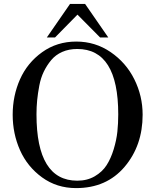

<svg xmlns="http://www.w3.org/2000/svg" viewBox="-20 -950 818 984"><path d="M371 -737Q468 -737 547 -683Q626 -629 668.5 -543.5Q711 -458 711 -362Q711 -204 618.5 -95Q526 14 370 14Q271 14 195.5 -41Q120 -96 82.5 -180.5Q45 -265 45 -362Q45 -459 82.5 -543.5Q120 -628 196 -682.5Q272 -737 371 -737ZM167 -364Q167 -24 376 -24Q427 -24 465.5 -46.5Q504 -69 526 -103Q548 -137 562.5 -184.5Q577 -232 581.5 -275Q586 -318 586 -364Q586 -699 376 -699Q333 -699 299 -684Q265 -669 242.5 -642Q220 -615 204.5 -583Q189 -551 181.5 -511.5Q174 -472 170.5 -437Q167 -402 167 -364ZM262 -758H220L339 -930H416L535 -758H493L377 -875Z"/></svg>

Font: Academico
Style: Regular
Weight: 400
Foundry: Steinberg Media Technologies GmbH
Version: Version 0.902